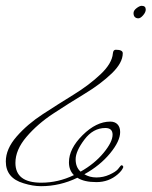

<svg xmlns="http://www.w3.org/2000/svg" viewBox="-60 -332 521 660"><path d="M427 -312Q441 -312 441 -299Q441 -290 432 -279.5Q423 -269 415.5 -269Q408 -269 403.5 -273.5Q399 -278 399 -287Q399 -296 409.5 -304Q420 -312 427 -312ZM327 131Q327 108 302 108Q260 108 230 148Q200 188 200 215.5Q200 243 217 258Q265 231 296 193.5Q327 156 327 131ZM328 -148Q329 -161 338 -161Q362 -161 362 -149Q362 -116 324 -79.5Q286 -43 231.5 -10Q177 23 123 58.5Q69 94 31 138.5Q-7 183 -7 228Q-7 296 82 296Q140 296 194 270Q177 253 177 226Q177 179 224 132.5Q271 86 319 86Q335 86 344 95.5Q353 105 353 122Q353 153 318.5 195Q284 237 230 267Q248 278 271.5 278Q295 278 316 268.5Q337 259 345 250L353 240Q356 236 358 236Q362 236 364 242Q360 254 345 267Q314 294 271.5 294Q229 294 206 279Q146 308 81 308Q53 308 21 298Q-40 280 -40 223Q-40 180 -3 137.5Q34 95 87 60.5Q140 26 193.5 -7Q247 -40 286 -77Q325 -114 328 -148Z"/></svg>

Font: Miss Fajardose
Style: Regular
Weight: 400
Version: Version 1.000